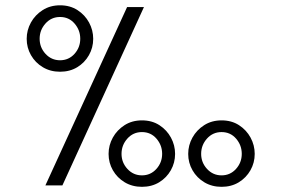

<svg xmlns="http://www.w3.org/2000/svg" viewBox="-20 -703 1066 728"><path d="M896.7 -119.7Q896.7 -86.6 874.8 -62.4Q852.8 -38.1 820.1 -38.1Q787.5 -38.1 765.1 -62.4Q742.7 -86.6 742.7 -119.7Q742.7 -152.7 764.8 -177.5Q786.9 -202.2 820.1 -202.2Q853.7 -202.2 875.2 -177.3Q896.7 -152.3 896.7 -119.7ZM945.8 -119.4Q945.8 -152.3 930.1 -181.2Q914.4 -210.1 886.2 -228.4Q858.1 -246.6 820.1 -246.6Q782.7 -246.6 754.2 -228.4Q725.6 -210.1 709.6 -181.2Q693.6 -152.3 693.6 -119.4Q693.6 -86 709.9 -57.4Q726.2 -28.9 754.9 -11.7Q783.6 5.4 820.1 5.4Q857 5.4 885.2 -11.7Q913.4 -28.9 929.6 -57.4Q945.8 -86 945.8 -119.4ZM594.8 -119.7Q594.8 -86.6 572.9 -62.4Q550.9 -38.1 518.2 -38.1Q485.6 -38.1 463.2 -62.4Q440.8 -86.6 440.8 -119.7Q440.8 -152.7 462.9 -177.5Q485 -202.2 518.2 -202.2Q551.8 -202.2 573.3 -177.3Q594.8 -152.3 594.8 -119.7ZM643.9 -119.4Q643.9 -152.3 628.2 -181.2Q612.5 -210.1 584.4 -228.4Q556.2 -246.6 518.2 -246.6Q480.8 -246.6 452.3 -228.4Q423.7 -210.1 407.7 -181.2Q391.7 -152.3 391.7 -119.4Q391.7 -86 408 -57.4Q424.3 -28.9 453 -11.7Q481.7 5.4 518.2 5.4Q555.1 5.4 583.3 -11.7Q611.5 -28.9 627.7 -57.4Q643.9 -86 643.9 -119.4ZM284.3 -556.1Q284.3 -523 262.4 -498.7Q240.4 -474.5 207.7 -474.5Q175.1 -474.5 152.7 -498.7Q130.3 -523 130.3 -556.1Q130.3 -589 152.4 -613.8Q174.5 -638.6 207.7 -638.6Q241.3 -638.6 262.8 -613.6Q284.3 -588.7 284.3 -556.1ZM333.4 -555.8Q333.4 -588.6 317.7 -617.6Q302 -646.5 273.8 -664.7Q245.6 -682.9 207.7 -682.9Q170.3 -682.9 141.8 -664.7Q113.2 -646.5 97.2 -617.6Q81.2 -588.6 81.2 -555.8Q81.2 -522.3 97.5 -493.8Q113.8 -465.2 142.5 -448.1Q171.2 -431 207.7 -431Q244.6 -431 272.8 -448.1Q301 -465.2 317.2 -493.8Q333.4 -522.3 333.4 -555.8ZM461.9 -676.2 152.1 0H216.6L525.8 -676.2Z"/></svg>

Font: Estedad-FD VF
Style: Regular
Weight: 100
Designer: Amin Abedi
Version: Version 7.3